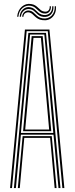

<svg xmlns="http://www.w3.org/2000/svg" viewBox="-20 -949 376 969"><path d="M30.8 0 105.8 -800H229.5L304.8 0H294.8L221 -791.5H114.5L40.5 0ZM70 0 94.2 -261.8H241.2L265.5 0H255.8L233 -253.2H102.5L79.8 0ZM50.2 0 123.2 -783.2H212.2L285.2 0H275.2L250 -269.5H85.5L60.2 0ZM85.5 -278H249L228.5 -504.2L203.8 -774.8H131.8L106.5 -504.2ZM96.5 -287 116.2 -504.2 139.8 -766.5H195.5L219.2 -504.2L238.8 -287ZM107.2 -295.2H228L209.5 -504.2L186.5 -758H149L126.2 -504.2ZM66.5 -864.5Q69.5 -897.2 90.2 -915.2Q111 -933.2 137.8 -928.5Q150.2 -926.5 158.6 -921Q167 -915.5 173.5 -908.9Q180 -902.2 187 -897Q194 -891.8 203.8 -890.5Q217.5 -888.5 224.6 -896.2Q231.8 -904 230.8 -917.5H237Q238 -899.8 228.6 -889.4Q219.2 -879 202 -881Q191.2 -882.2 183.8 -887.5Q176.2 -892.8 169.8 -899.2Q163.2 -905.8 155.6 -911.5Q148 -917.2 136.5 -919.5Q113.2 -924.2 94.4 -909Q75.5 -893.8 72.8 -864.5ZM79.2 -864.5Q81.2 -889.8 97.5 -903.2Q113.8 -916.8 134.2 -912Q145 -909.8 152.2 -904.1Q159.5 -898.5 165.9 -891.9Q172.2 -885.2 180.1 -880Q188 -874.8 200 -873.2Q219 -871.2 231.8 -882.9Q244.5 -894.5 243.5 -917.5H249.8Q251.5 -890.8 236.8 -876Q222 -861.2 198.2 -864Q185.8 -865.5 177.6 -870.9Q169.5 -876.2 163.2 -882.9Q157 -889.5 150 -895Q143 -900.5 132.5 -902.8Q114.8 -906 101.1 -895.4Q87.5 -884.8 85.5 -864.5ZM91.8 -864.5Q93.2 -880.8 104.5 -889.6Q115.8 -898.5 131 -895.2Q140.5 -893 147.1 -887.6Q153.8 -882.2 160.1 -875.6Q166.5 -869 174.8 -863.6Q183 -858.2 196 -856.2Q223 -852.5 240.4 -870Q257.8 -887.5 256.2 -917.5H262.5Q264.8 -883 244.8 -862.9Q224.8 -842.8 193.8 -847.5Q180.5 -849.2 171.6 -854.5Q162.8 -859.8 156.1 -866.1Q149.5 -872.5 143.4 -878Q137.2 -883.5 129.5 -885.8Q118.5 -889 108.8 -883.4Q99 -877.8 98.2 -864.5Z"/></svg>

Font: Big Shoulders Inline Text ExtraLight
Style: Regular
Weight: 250
Version: Version 2.002